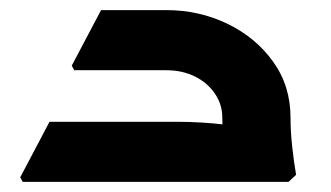

<svg xmlns="http://www.w3.org/2000/svg" viewBox="-20 -360 656 380"><path d="M420 -127Q420 -153 405.5 -174.5Q391 -196 366 -208.5Q341 -221 309 -221H166V-232L180 -340H309Q374 -340 430 -313Q486 -286 520.5 -238Q555 -190 555 -127ZM25 0 20 -9 78 -119H247V0ZM78 0V-119H329Q354 -119 378.5 -117.5Q403 -116 419 -114Q435 -112 435 -112V0ZM127 -221 122 -230 180 -340H299V-221ZM432 0Q427 -34 423.5 -67.5Q420 -101 420 -127H555Q555 -99 558.5 -68Q562 -37 566 -14L551 0Z"/></svg>

Font: Fustat ExtraBold
Style: Regular
Weight: 800
Designer: Mohamed Gaber, Khaled Hosny, Laura Garcia Mut
Foundry: Kief Type Foundry, Alif Type Foundry, Hard Type Foundry
Version: Version 1.007